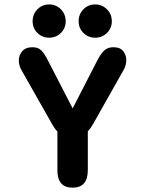

<svg xmlns="http://www.w3.org/2000/svg" viewBox="-20 -839 659 868"><path d="M308 9.5Q239.5 9.5 239.5 -69.5V-244.5Q227 -257 214.5 -279.5L78 -520.5Q65 -542 65 -566.5Q65 -588.5 80.2 -607Q95.5 -625.5 127 -625.5Q152.5 -625.5 167 -611Q181.5 -596.5 197 -565L308.5 -349L420 -566Q436 -597 451.8 -611.2Q467.5 -625.5 492.5 -625.5Q523.5 -625.5 537.2 -607.5Q551 -589.5 551 -567.5Q551 -556 547.5 -543.2Q544 -530.5 537.5 -520.5L401.5 -279.5Q395.5 -269 389.5 -260.5Q383.5 -252 377 -245V-69.5Q377 9.5 308 9.5ZM202 -668.5Q171 -668.5 149.2 -690Q127.5 -711.5 127.5 -743Q127.5 -775 149.2 -797Q171 -819 202 -819Q233.5 -819 255.2 -797Q277 -775 277 -743Q277 -711.5 255.2 -690Q233.5 -668.5 202 -668.5ZM410 -668.5Q379 -668.5 357.2 -690Q335.5 -711.5 335.5 -743Q335.5 -775 357.2 -797Q379 -819 410 -819Q441.5 -819 463.5 -797Q485.5 -775 485.5 -743Q485.5 -711.5 463.5 -690Q441.5 -668.5 410 -668.5Z"/></svg>

Font: Sono ExtraLight Monospace SemiBold
Style: Regular
Weight: 600
Version: Version 2.112